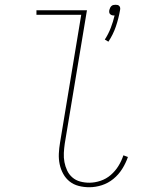

<svg xmlns="http://www.w3.org/2000/svg" viewBox="-20 -778 640 806"><path d="M435 -603 420 -612Q435 -635 445 -661Q455 -687 461 -713Q460 -713 459.5 -713Q459 -713 458 -713Q453 -713 449 -714.5Q445 -716 442 -719Q439 -722 438.5 -726.5Q438 -731 439 -736Q440 -740 442 -744.5Q444 -749 447.5 -752.5Q451 -756 456 -757Q461 -758 465 -758Q470 -758 474 -757Q478 -756 481 -752.5Q484 -749 484.5 -744.5Q485 -740 484 -736Q478 -701 466.5 -667Q455 -633 435 -603ZM355 8Q332 8 310.5 2.5Q289 -3 272.5 -16Q256 -29 245.5 -48Q235 -67 230.5 -88.5Q226 -110 227 -133Q228 -156 232 -179L321 -716H133V-735H345L252 -176Q249 -156 248 -136Q247 -116 250.5 -97.5Q254 -79 262 -62Q270 -45 284 -33Q298 -21 316.5 -16Q335 -11 355 -11Q378 -11 402 -19Q426 -27 445 -43.5Q464 -60 477 -81Q490 -102 498 -126L517 -119Q508 -93 493 -69Q478 -45 456 -27Q434 -9 407.5 -0.5Q381 8 355 8Z"/></svg>

Font: Iosevka Curly Slab ThEx
Style: Italic
Weight: 100
Width: 7
Italic angle: -9°
Monospace: yes
Designer: Belleve Invis
Foundry: Belleve Invis
Version: Version 11.1.0; ttfautohint (v1.8.3)